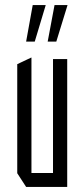

<svg xmlns="http://www.w3.org/2000/svg" viewBox="-20 -737 333 757"><path d="M189 0V-504H245V0H190ZM83 0 48 -54V-55H189V0ZM48 -55V-484L103 -510H104V-55ZM168 -573 195 -717H246V-716L202 -573ZM83 -573 109 -717H160V-716L117 -573Z"/></svg>

Font: Foldit Light
Style: Regular
Weight: 300
Version: Version 1.003